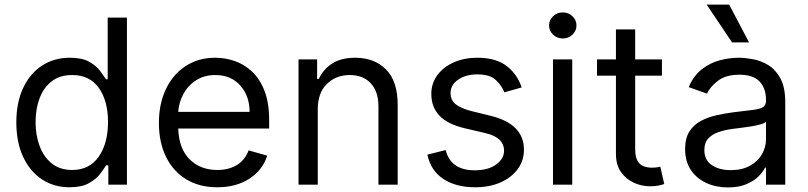

<svg xmlns="http://www.w3.org/2000/svg" viewBox="-20 -804 3516 836"><path d="M282.7 11.4Q214.5 11.4 162.3 -23.3Q110.1 -57.9 80.6 -121.3Q51.1 -184.7 51.1 -271.3Q51.1 -357.2 80.6 -420.5Q110.1 -483.7 162.6 -518.1Q215.2 -552.6 284.1 -552.6Q337.4 -552.6 368.4 -535Q399.5 -517.4 416 -495.2Q432.5 -473 441.8 -458.8H448.9V-727.3H532.7V0H451.7V-83.8H441.8Q432.5 -68.9 415.5 -46.3Q398.4 -23.8 366.8 -6.2Q335.2 11.4 282.7 11.4ZM294 -63.9Q369.7 -63.9 410 -122Q450.3 -180 450.3 -272.7Q450.3 -364.3 410.5 -420.8Q370.7 -477.3 294 -477.3Q240.8 -477.3 205.4 -450.1Q170.1 -422.9 152.5 -376.6Q134.9 -330.3 134.9 -272.7Q134.9 -214.5 152.9 -167.1Q170.8 -119.7 206.1 -91.8Q241.5 -63.9 294 -63.9Z M926.1 11.4Q847.3 11.4 790.3 -23.6Q733.3 -58.6 702.6 -121.6Q671.9 -184.7 671.9 -268.5Q671.9 -352.3 702.6 -416.4Q733.3 -480.5 788.5 -516.5Q843.8 -552.6 917.6 -552.6Q960.2 -552.6 1001.8 -538.4Q1043.3 -524.1 1077.4 -492.4Q1111.5 -460.6 1131.7 -408.4Q1152 -356.2 1152 -279.8V-244.3H756Q758.9 -157 805.6 -110.4Q852.3 -63.9 926.1 -63.9Q975.5 -63.9 1011 -85.2Q1046.5 -106.5 1062.5 -149.1L1143.5 -126.4Q1124.3 -64.6 1066.8 -26.6Q1009.2 11.4 926.1 11.4ZM756 -316.8H1066.8Q1066.8 -386 1026.3 -431.6Q985.8 -477.3 917.6 -477.3Q869.7 -477.3 834.5 -454.9Q799.4 -432.5 779.1 -395.8Q758.9 -359 756 -316.8Z M1363.6 -328.1V0H1279.8V-545.5H1360.8V-460.2H1367.9Q1387.1 -501.8 1426.1 -527.2Q1465.2 -552.6 1527 -552.6Q1609.7 -552.6 1660.7 -501.8Q1711.6 -451 1711.6 -346.6V0H1627.8V-340.9Q1627.8 -405.2 1594.5 -441.2Q1561.1 -477.3 1502.8 -477.3Q1442.8 -477.3 1403.2 -438.4Q1363.6 -399.5 1363.6 -328.1Z M2251.4 -423.3 2176.1 -402Q2165.1 -430.4 2139.2 -455.3Q2113.3 -480.1 2058.2 -480.1Q2008.2 -480.1 1975 -457.2Q1941.8 -434.3 1941.8 -399.1Q1941.8 -367.9 1964.5 -349.8Q1987.2 -331.7 2035.5 -319.6L2116.5 -299.7Q2261.4 -264.2 2261.4 -152Q2261.4 -105.1 2234.6 -68.2Q2207.7 -31.2 2159.8 -9.9Q2111.9 11.4 2048.3 11.4Q1964.8 11.4 1910.2 -24.9Q1855.5 -61.1 1840.9 -130.7L1920.5 -150.6Q1942.8 -62.5 2046.9 -62.5Q2105.5 -62.5 2140.1 -87.5Q2174.7 -112.6 2174.7 -147.7Q2174.7 -205.6 2093.8 -224.4L2002.8 -245.7Q1927.9 -263.5 1892.9 -301Q1858 -338.4 1858 -394.9Q1858 -441.1 1884.1 -476.6Q1910.2 -512.1 1955.4 -532.3Q2000.7 -552.6 2058.2 -552.6Q2139.2 -552.6 2185.5 -517Q2231.9 -481.5 2251.4 -423.3Z M2387.8 0V-545.5H2471.6V0ZM2430.4 -636.4Q2405.9 -636.4 2388.3 -653.1Q2370.7 -669.7 2370.7 -693.2Q2370.7 -716.6 2388.3 -733.3Q2405.9 -750 2430.4 -750Q2454.9 -750 2472.5 -733.3Q2490.1 -716.6 2490.1 -693.2Q2490.1 -669.7 2472.5 -653.1Q2454.9 -636.4 2430.4 -636.4Z M2862.2 -545.5V-474.4H2745.7V-156.2Q2745.7 -120.7 2756.2 -103.2Q2766.7 -85.6 2783.2 -79.7Q2799.7 -73.9 2818.2 -73.9Q2832 -73.9 2840.9 -75.5Q2849.8 -77.1 2855.1 -78.1L2872.2 -2.8Q2863.6 0.4 2848.4 3.7Q2833.1 7.1 2809.7 7.1Q2774.1 7.1 2740.2 -8.2Q2706.3 -23.4 2684.1 -54.7Q2661.9 -85.9 2661.9 -133.5V-474.4H2579.5V-545.5H2661.9V-676.1H2745.7V-545.5Z M3149.1 12.1Q3097.3 12.1 3055 -7.5Q3012.8 -27 2987.9 -64.3Q2963.1 -101.6 2963.1 -154.8Q2963.1 -201.7 2981.5 -231Q3000 -260.3 3030.9 -277Q3061.8 -293.7 3099.3 -302Q3136.7 -310.4 3174.7 -315.3Q3224.4 -321.7 3255.5 -325.1Q3286.6 -328.5 3301 -336.6Q3315.3 -344.8 3315.3 -365.1V-367.9Q3315.3 -420.5 3286.8 -449.6Q3258.2 -478.7 3200.3 -478.7Q3140.3 -478.7 3106.2 -452.4Q3072.1 -426.1 3058.2 -396.3L2978.7 -424.7Q3000 -474.4 3035.7 -502.3Q3071.4 -530.2 3113.8 -541.4Q3156.2 -552.6 3197.4 -552.6Q3223.7 -552.6 3258 -546.3Q3292.3 -540.1 3324.4 -521Q3356.5 -501.8 3377.8 -463.1Q3399.1 -424.4 3399.1 -359.4V0H3315.3V-73.9H3311.1Q3302.6 -56.1 3282.7 -36Q3262.8 -16 3229.8 -2Q3196.7 12.1 3149.1 12.1ZM3161.9 -63.2Q3211.6 -63.2 3245.9 -82.6Q3280.2 -101.9 3297.8 -132.6Q3315.3 -163.4 3315.3 -197.4V-274.1Q3310 -267.8 3292.1 -262.6Q3274.1 -257.5 3250.9 -253.7Q3227.6 -250 3205.8 -247.3Q3183.9 -244.7 3170.5 -242.9Q3137.8 -238.6 3109.6 -229.2Q3081.3 -219.8 3064.1 -201.2Q3046.9 -182.5 3046.9 -150.6Q3046.9 -106.9 3079.4 -85Q3111.9 -63.2 3161.9 -63.2ZM3167.6 -619.3 3056.8 -784.1H3154.8L3241.5 -619.3Z"/></svg>

Font: Inter Alia
Style: Regular
Weight: 400
Designer: Rasmus Andersson (Latin, Greek, Cyrillic etc.) and Evan from Shavian.info (Shavian, old style figures)
Foundry: Shavian.info
Version: Version 0.001;git-37ab20767